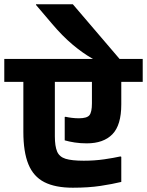

<svg xmlns="http://www.w3.org/2000/svg" viewBox="-60 -882 686 896"><path d="M246 -337Q259 -334 275.5 -332Q292 -330 308 -330Q346 -330 357.5 -344.5Q369 -359 369 -400V-500H196V-246Q196 -200 206.5 -175Q217 -150 246 -141Q275 -132 331 -132Q381 -132 426 -138.5Q471 -145 502 -152L506 -150V-33Q465 -23 409 -14.5Q353 -6 280 -6Q198 -6 147 -32Q96 -58 72.5 -115.5Q49 -173 49 -267V-500H-40V-607H606V-500H506V-395Q506 -298 464.5 -255.5Q423 -213 345 -213Q315 -213 289 -217Q263 -221 242 -227V-336ZM108 -859V-862H280L498 -607H374L367 -611Q325 -635 278 -674.5Q231 -714 182 -772Z"/></svg>

Font: Bakbak One
Style: Regular
Weight: 400
Designer: Saumya Kishore and Sanchit Sawaria
Foundry: A Good Feeling
Version: Version 1.003; ttfautohint (v1.8.3)